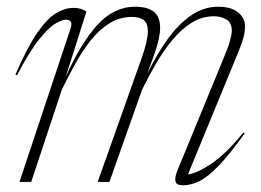

<svg xmlns="http://www.w3.org/2000/svg" viewBox="-20 -542 778 572"><path d="M709 -145Q664.5 -82.5 632 -48.8Q599.5 -15 574.2 -2.5Q549 10 525.5 10Q504.5 10 502.5 -2.5Q500.5 -15 509.5 -36.5L642 -358.5Q659.5 -400 665 -419.8Q670.5 -439.5 670.5 -450.5Q670.5 -474.5 654.2 -484Q638 -493.5 617.5 -493.5Q581.5 -493.5 550.5 -474Q519.5 -454.5 493 -422.2Q466.5 -390 444.2 -351.5Q422 -313 403.5 -275.5L306 0H271L402 -369Q420.5 -421 420.5 -449Q420.5 -472.5 408.5 -482Q396.5 -491.5 373 -491.5Q335.5 -491.5 304.8 -471.8Q274 -452 248.8 -419.8Q223.5 -387.5 202.8 -349.5Q182 -311.5 164.5 -275.5L73 0H38L189.5 -455Q195 -471 190.8 -477.2Q186.5 -483.5 176.5 -483.5Q166.5 -483.5 146.8 -472.8Q127 -462 98 -426.5Q69 -391 30.5 -317.5L26 -319.5Q61.5 -402 91.5 -445Q121.5 -488 148 -503.2Q174.5 -518.5 198 -518.5Q211.5 -518.5 220.2 -515.8Q229 -513 237.5 -507.5L175.5 -312Q219.5 -411.5 269.2 -466.8Q319 -522 382.5 -522Q419 -522 438 -507.2Q457 -492.5 457 -459Q457 -429 439.5 -379.5L419 -322.5Q446.5 -379.5 478.8 -424.5Q511 -469.5 548.8 -495.8Q586.5 -522 630.5 -522Q668.5 -522 689.2 -505.2Q710 -488.5 710 -462.5Q710 -447 704.8 -428Q699.5 -409 682 -367.5L540 -22.5Q566.5 -25.5 609.2 -54Q652 -82.5 705.5 -147.5Z"/></svg>

Font: Newsreader Display ExtraLight
Style: Italic
Weight: 275
Italic angle: -17°
Designer: Hugues Gentile
Foundry: Production Type
Version: Version 1.002